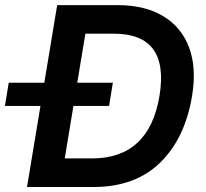

<svg xmlns="http://www.w3.org/2000/svg" viewBox="-51 -748 826 768"><path d="M322.8 0H57.1L177.7 -727.5H419.4Q527.8 -727.5 601.1 -683.8Q674.3 -640.1 705.1 -558.8Q735.8 -477.5 717.3 -364.3Q689 -193.8 589.1 -96.9Q489.3 0 322.8 0ZM208 -114.3H316.4Q545.4 -114.3 586.9 -364.3Q627.9 -613.3 404.3 -613.3H290.5ZM-31.2 -324.2 -16.1 -417H400.4L385.3 -324.2Z"/></svg>

Font: Inter Semi Bold
Style: Italic
Weight: 600
Italic angle: -9.39999°
Designer: Rasmus Andersson
Foundry: rsms
Version: Version 4.000;git-3c8e0fc